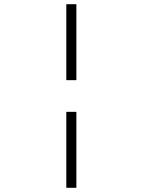

<svg xmlns="http://www.w3.org/2000/svg" viewBox="-20 -694 680 915"><path d="M344 -674V-312H296V-674ZM344 -161V201H296V-161Z"/></svg>

Font: Libertinus Mono
Style: Regular
Weight: 400
Designer: Philipp H. Poll
Foundry: Khaled Hosny
Version: Version 6.7